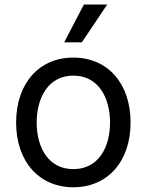

<svg xmlns="http://www.w3.org/2000/svg" viewBox="-20 -803 638 835"><path d="M299 11.4C448.2 11.4 547.9 -100.9 547.9 -269.9C547.9 -440.3 448.2 -552.6 299 -552.6C149.9 -552.6 50.1 -440.3 50.1 -269.9C50.1 -100.9 149.9 11.4 299 11.4ZM139.6 -269.9C139.6 -378.2 190 -474.1 299 -474.1C408 -474.1 458.5 -378.2 458.5 -269.9C458.5 -161.9 408 -67.5 299 -67.5C190 -67.5 139.6 -161.9 139.6 -269.9ZM259.2 -619H335.9L446.4 -783.4H344.8Z"/></svg>

Font: Margiela Sans Text
Style: Regular
Weight: 400
Designer: Stefan Endress, Andreas Faust
Version: Version 1.100;FEAKit 1.0